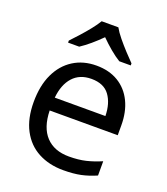

<svg xmlns="http://www.w3.org/2000/svg" viewBox="-141 -865 847 973"><g transform="rotate(20 282.0 -378.0)"><path d="M292 -546Q361 -546 410.5 -516Q460 -486 486.5 -431.5Q513 -377 513 -304V-251H146Q148 -160 192.5 -112.5Q237 -65 317 -65Q368 -65 407.5 -74.5Q447 -84 489 -102V-25Q448 -7 408 1.5Q368 10 313 10Q237 10 178.5 -21Q120 -52 87.5 -113.5Q55 -175 55 -264Q55 -352 84.5 -415Q114 -478 167.5 -512Q221 -546 292 -546ZM291 -474Q228 -474 191.5 -433.5Q155 -393 148 -321H421Q420 -389 389 -431.5Q358 -474 291 -474ZM329 -766Q341 -744 363.5 -716.5Q386 -689 410.5 -662.5Q435 -636 454 -617V-606H392Q366 -622 338 -645.5Q310 -669 283 -696Q256 -669 229 -646Q202 -623 176 -606H116V-617Q135 -637 158.5 -663Q182 -689 204 -716.5Q226 -744 239 -766Z"/></g></svg>

Font: Noto Sans Imperial Aramaic
Style: Regular
Weight: 400
Designer: Monotype Design Team
Foundry: Monotype Imaging Inc.
Version: Version 2.001; ttfautohint (v1.8.4.7-5d5b)